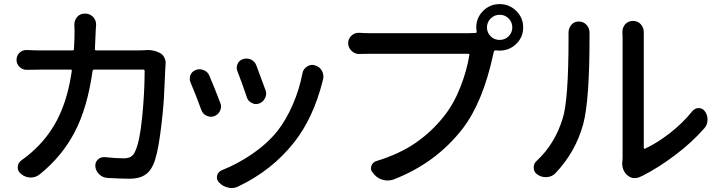

<svg xmlns="http://www.w3.org/2000/svg" viewBox="-20 -860 3571 947"><path d="M694.3 -612.3Q701.2 -613.3 708 -613.3Q740.2 -613.3 766.6 -599.6Q782.2 -592.8 790 -577.1Q796.9 -564.5 796.9 -550.8Q796.9 -547.9 796.9 -544.9Q795.9 -538.1 795.9 -532.2Q793 -458 788.6 -379.9Q784.2 -301.8 770 -196.8Q755.9 -91.8 735.4 -46.9Q719.7 -11.7 691.9 4.9Q664.1 21.5 619.1 21.5Q576.2 21.5 508.8 17.6Q486.3 15.6 469.7 0Q453.1 -15.6 450.2 -38.1Q450.2 -41 450.2 -43.9Q450.2 -60.5 462.4 -72.8Q474.6 -85 492.2 -85Q494.1 -85 497.1 -85Q550.8 -79.1 589.8 -79.1Q612.3 -79.1 625.5 -86.9Q638.7 -94.7 646.5 -113.3Q668.9 -159.2 681.2 -282.2Q693.4 -405.3 693.4 -509.8Q693.4 -516.6 686.5 -516.6H444.3Q437.5 -516.6 436.5 -509.8Q411.1 -328.1 348.1 -208Q285.2 -87.9 175.8 0Q156.2 15.6 131.8 15.6Q130.9 15.6 129.9 15.6Q104.5 14.6 85 -1L82 -3.9Q67.4 -15.6 67.4 -34.2Q67.4 -56.6 86.9 -70.3Q123 -95.7 152.3 -124Q225.6 -192.4 270.5 -286.1Q315.4 -379.9 334 -509.8Q335.9 -516.6 328.1 -516.6H183.6Q147.5 -516.6 113.3 -515.6Q112.3 -515.6 111.3 -515.6Q91.8 -515.6 77.1 -529.3Q61.5 -543.9 61.5 -564.9Q61.5 -585.9 77.1 -600.6Q90.8 -613.3 110.4 -613.3Q111.3 -613.3 113.3 -613.3Q153.3 -611.3 183.6 -611.3H336.9Q344.7 -611.3 344.7 -618.2Q347.7 -660.2 347.7 -706.1L346.7 -739.3Q346.7 -759.8 360.4 -776.4Q375 -793 398.4 -793H399.4Q422.9 -793 439.5 -776.4Q454.1 -759.8 454.1 -739.3L452.1 -709Q451.2 -672.9 448.2 -618.2Q447.3 -611.3 455.1 -611.3H663.1Q678.7 -611.3 694.3 -612.3Z M1151.4 -507.8Q1147.5 -516.6 1147.5 -525.4Q1147.5 -535.2 1151.4 -543.9Q1159.2 -562.5 1178.7 -568.4Q1186.5 -571.3 1195.3 -571.3Q1206.1 -571.3 1217.8 -566.4Q1236.3 -557.6 1244.1 -538.1Q1268.6 -473.6 1290 -414.1Q1293 -406.2 1293 -397.5Q1293 -386.7 1287.1 -376Q1278.3 -357.4 1258.8 -349.6Q1250 -346.7 1242.2 -346.7Q1231.4 -346.7 1221.7 -352.5Q1203.1 -361.3 1197.3 -380.9Q1175.8 -445.3 1151.4 -507.8ZM1471.7 -498Q1475.6 -520.5 1495.1 -532.2Q1506.8 -540 1520.5 -540Q1527.3 -540 1535.2 -537.1Q1557.6 -530.3 1568.4 -509.8Q1575.2 -496.1 1575.2 -481.4Q1575.2 -473.6 1572.3 -464.8Q1572.3 -462.9 1571.3 -460Q1525.4 -278.3 1431.6 -159.2Q1323.2 -20.5 1155.3 59.6Q1139.6 67.4 1122.1 67.4Q1114.3 67.4 1106.4 65.4Q1081.1 60.5 1062.5 42L1059.6 39.1Q1049.8 28.3 1049.8 15.6Q1049.8 10.7 1050.8 5.9Q1055.7 -12.7 1074.2 -20.5Q1151.4 -50.8 1224.1 -100.6Q1296.9 -150.4 1347.7 -212.9Q1390.6 -267.6 1423.3 -342.3Q1456.1 -417 1471.7 -498ZM919.9 -453.1Q916 -461.9 916 -471.7Q916 -480.5 918.9 -489.3Q926.8 -507.8 945.3 -514.6Q955.1 -518.6 963.9 -518.6Q974.6 -518.6 985.4 -513.7Q1004.9 -505.9 1012.7 -486.3Q1038.1 -427.7 1066.4 -352.5Q1070.3 -343.8 1070.3 -335Q1070.3 -324.2 1065.4 -313.5Q1056.6 -294.9 1037.1 -287.1Q1028.3 -284.2 1019.5 -284.2Q1008.8 -284.2 999 -289.1Q979.5 -297.9 972.7 -318.4Q945.3 -393.6 919.9 -453.1Z M2444.3 -663.1Q2470.7 -663.1 2488.8 -681.2Q2506.8 -699.2 2506.8 -724.6Q2506.8 -751 2488.8 -769Q2470.7 -787.1 2444.3 -787.1Q2418.9 -787.1 2400.4 -769Q2381.8 -751 2381.8 -724.6Q2381.8 -699.2 2399.9 -681.2Q2418 -663.1 2444.3 -663.1ZM1804.7 -696.3H2290Q2312.5 -696.3 2325.2 -697.3Q2332 -698.2 2331.1 -705.1Q2329.1 -714.8 2329.1 -724.6Q2329.1 -772.5 2362.8 -806.2Q2396.5 -839.8 2444.3 -839.8Q2492.2 -839.8 2526.4 -806.2Q2560.5 -772.5 2560.5 -724.6Q2560.5 -676.8 2526.4 -643.6Q2492.2 -610.4 2444.3 -610.4Q2434.6 -610.4 2424.8 -611.3Q2418 -612.3 2416 -605.5L2413.1 -593.8Q2362.3 -357.4 2262.7 -226.6Q2130.9 -55.7 1920.9 25.4Q1906.2 30.3 1891.6 30.3Q1880.9 30.3 1870.1 27.3Q1844.7 21.5 1827.1 2L1819.3 -7.8Q1809.6 -17.6 1809.6 -30.3Q1809.6 -35.2 1811.5 -41Q1817.4 -59.6 1835.9 -65.4Q1951.2 -100.6 2031.2 -156.2Q2111.3 -211.9 2170.9 -288.1Q2218.8 -348.6 2251 -431.2Q2283.2 -513.7 2294.9 -587.9Q2295.9 -594.7 2289.1 -594.7H1804.7Q1781.2 -594.7 1752.9 -593.8Q1752 -593.8 1751 -593.8Q1729.5 -593.8 1713.9 -609.4Q1697.3 -625 1697.3 -647.5Q1697.3 -669.9 1713.9 -684.6Q1728.5 -698.2 1749 -698.2Q1751 -698.2 1752 -698.2Q1781.2 -696.3 1804.7 -696.3Z M2719.7 -5.9Q2703.1 11.7 2676.8 13.7Q2673.8 13.7 2671.9 13.7Q2649.4 13.7 2630.9 1Q2612.3 -10.7 2612.3 -34.2Q2612.3 -53.7 2627.9 -67.4Q2716.8 -150.4 2754.9 -274.4Q2784.2 -363.3 2784.2 -672.9V-699.2Q2784.2 -720.7 2797.9 -737.3Q2811.5 -753.9 2834 -753.9H2835Q2857.4 -753.9 2873 -737.3Q2887.7 -720.7 2887.7 -699.2V-673.8Q2887.7 -362.3 2856.4 -247.1Q2818.4 -109.4 2719.7 -5.9ZM3144.5 8.8Q3127 18.6 3110.4 18.6Q3091.8 18.6 3076.2 5.9Q3048.8 -16.6 3048.8 -55.7Q3048.8 -59.6 3049.8 -64.5Q3050.8 -75.2 3050.8 -85V-676.8L3049.8 -703.1Q3049.8 -723.6 3063.5 -740.2Q3079.1 -756.8 3101.6 -756.8H3102.5Q3126 -756.8 3140.6 -740.2Q3155.3 -723.6 3155.3 -702.1V-676.8V-130.9Q3155.3 -128.9 3157.2 -127.4Q3159.2 -126 3162.1 -127Q3220.7 -154.3 3283.7 -203.1Q3346.7 -252 3395.5 -312.5Q3408.2 -327.1 3426.8 -327.1Q3446.3 -326.2 3457 -310.5Q3469.7 -293 3469.7 -270.5Q3469.7 -245.1 3454.1 -227.5Q3392.6 -157.2 3309.6 -94.7Q3226.6 -32.2 3147.5 7.8Q3146.5 8.8 3144.5 8.8Z"/></svg>

Font: Gen Jyuu Gothic P Medium
Style: Regular
Weight: 500
Designer: [Source Han Sans]
Ryoko NISHIZUKA  (kana & ideographs); Paul D. Hunt (Latin, Greek & Cyrillic); Wenlong ZHANG  (bopomofo
Version: Version 1.002.20150607